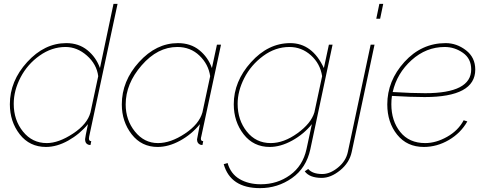

<svg xmlns="http://www.w3.org/2000/svg" viewBox="-20 -750 2513 993"><path d="M31 -211Q31 -331 120.5 -429Q210 -527 323 -527Q387 -527 432 -490.5Q477 -454 497 -398L567 -730H588L441 -43Q440 -39 440 -33Q440 -20 452 -20L448 0Q442 0 436 -2Q420 -8 420 -30Q420 -37 435 -108Q392 -56 333 -23Q274 10 218 10Q133 10 82 -55.5Q31 -121 31 -211ZM448 -169 488 -356Q480 -418 429.5 -462.5Q379 -507 319 -507Q248 -507 185 -462.5Q122 -418 86.5 -350Q51 -282 51 -213Q51 -129 99 -69.5Q147 -10 222 -10Q283 -10 357.5 -59Q432 -108 448 -169Z M610 -210Q610 -331 699 -429Q788 -527 900 -527Q966 -527 1011 -490.5Q1056 -454 1076 -398L1102 -519H1123L1021 -44Q1019 -38 1019 -32Q1019 -20 1031 -20L1027 0Q1021 0 1018 -1Q999 -7 999 -29Q999 -33 1014 -108Q971 -55 911.5 -22.5Q852 10 795 10Q712 10 661 -55.5Q610 -121 610 -210ZM1027 -169 1067 -356Q1058 -418 1011.5 -462.5Q965 -507 897 -507Q795 -507 712.5 -412Q630 -317 630 -210Q630 -129 678 -69.5Q726 -10 797 -10Q863 -10 936.5 -59Q1010 -108 1027 -169Z M1137 99 1157 93Q1173 149 1219 176Q1265 203 1329 203Q1414 203 1480 155.5Q1546 108 1565 22L1593 -108Q1551 -56 1491 -23Q1431 10 1375 10Q1291 10 1240 -55.5Q1189 -121 1189 -211Q1189 -329 1278 -428Q1367 -527 1481 -527Q1595 -527 1655 -398L1681 -519H1700L1585 22Q1564 119 1490 171Q1416 223 1325 223Q1172 223 1137 99ZM1606 -169 1646 -356Q1636 -421 1588 -464Q1540 -507 1477 -507Q1404 -507 1341 -460.5Q1278 -414 1243.5 -346.5Q1209 -279 1209 -213Q1209 -129 1256.5 -69.5Q1304 -10 1380 -10Q1448 -10 1518.5 -61Q1589 -112 1606 -169Z M1942 -730H1962L1946 -653H1926ZM1556 136 1574 124Q1596 150 1647 150Q1687 150 1728 116.5Q1769 83 1779 36L1897 -519H1917L1799 36Q1787 92 1739 131Q1691 170 1644 170Q1581 170 1556 136Z M2176 -248Q2108 -248 2007 -254Q2004 -233 2004 -211Q2004 -125 2050 -67.5Q2096 -10 2179 -10Q2235 -10 2292.5 -42.5Q2350 -75 2378 -128L2397 -122Q2363 -62 2301.5 -26Q2240 10 2172 10Q2085 10 2034 -53.5Q1983 -117 1983 -210Q1983 -332 2071.5 -429.5Q2160 -527 2285 -527Q2342 -527 2390 -490Q2438 -453 2438 -390Q2438 -248 2176 -248ZM2280 -507Q2184 -507 2108.5 -439Q2033 -371 2011 -274Q2111 -268 2179 -268Q2417 -268 2417 -391Q2417 -447 2374 -477Q2331 -507 2280 -507Z"/></svg>

Font: Raleway-v4020 Thin
Style: Italic
Weight: 250
Italic angle: -12°
Designer: Matt McInerney, Pablo Impallari, Rodrigo Fuenzalida
Foundry: Matt McInerney, Pablo Impallari, Rodrigo Fuenzalida
Version: Version 4.020;PS 004.020;hotconv 1.0.88;makeotf.lib2.5.64775